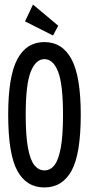

<svg xmlns="http://www.w3.org/2000/svg" viewBox="-20 -813 390 844"><path d="M175 11Q96 11 56 -62.5Q16 -136 16 -309Q16 -477 56 -552.5Q96 -628 175 -628Q254 -628 294.5 -552.5Q335 -477 335 -309Q335 -136 294.5 -62.5Q254 11 175 11ZM175 -64Q201 -64 219 -86.5Q237 -109 247 -162.5Q257 -216 257 -309Q257 -442 235.5 -497.5Q214 -553 175 -553Q137 -553 115 -497.5Q93 -442 93 -309Q93 -216 103 -162.5Q113 -109 131.5 -86.5Q150 -64 175 -64ZM213 -657 90 -719 125 -793 236 -700Z"/></svg>

Font: Inconsolata ExtraCondensed SemiBold
Style: Regular
Weight: 600
Width: 2
Monospace: yes
Designer: Raph Levien, Cyreal, Brenton Simpson
Foundry: Raph Levien, Cyreal, Google
Version: Version 3.001; ttfautohint (v1.8.2.53-6de2)